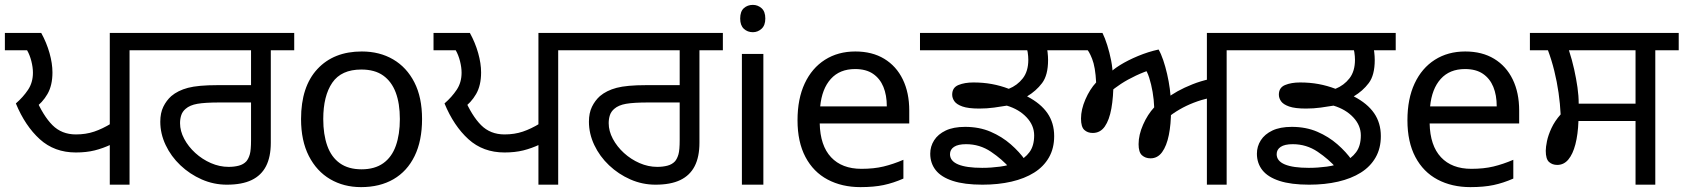

<svg xmlns="http://www.w3.org/2000/svg" viewBox="-27 -757 6901 787"><path d="M423 0V-180L429 -165Q395 -149 361 -140.5Q327 -132 284 -132Q196 -132 136 -186.5Q76 -241 38 -333Q68 -359 88 -389Q108 -419 108 -459Q108 -481 101.5 -506.5Q95 -532 84 -551H-7V-622H142Q164 -582 176 -539.5Q188 -497 188 -460Q188 -407 167.5 -371.5Q147 -336 114 -313L118 -357Q150 -282 188 -244Q226 -206 284 -206Q325 -206 359 -217.5Q393 -229 429 -251L423 -240V-622H600V-551H504V0Z M903 0Q849 0 800 -21.5Q751 -43 712.5 -79.5Q674 -116 652 -162.5Q630 -209 630 -258Q630 -294 642.5 -319.5Q655 -345 675 -363Q702 -386 743.5 -397Q785 -408 865 -408H1002V-551H586V-622H1179V-551H1083V-172Q1083 -114 1063.5 -76Q1044 -38 1004.5 -19Q965 0 903 0ZM910 -73Q933 -73 952 -78Q971 -83 983 -96Q992 -107 997 -124.5Q1002 -142 1002 -183V-337H875Q813 -337 782 -331.5Q751 -326 734 -311Q721 -300 716 -285Q711 -270 711 -252Q711 -220 728 -188Q745 -156 773.5 -130Q802 -104 837.5 -88.5Q873 -73 910 -73Z M1703 -269Q1703 -180 1672.5 -117.5Q1642 -55 1586 -22.5Q1530 10 1453 10Q1382 10 1326.5 -22.5Q1271 -55 1239 -117.5Q1207 -180 1207 -269Q1207 -402 1274 -474Q1341 -546 1456 -546Q1529 -546 1584.5 -513.5Q1640 -481 1671.5 -419.5Q1703 -358 1703 -269ZM1298 -269Q1298 -206 1314.5 -159.5Q1331 -113 1366 -88Q1401 -63 1455 -63Q1509 -63 1544 -88Q1579 -113 1595.5 -159.5Q1612 -206 1612 -269Q1612 -333 1595 -378Q1578 -423 1543.5 -447.5Q1509 -472 1454 -472Q1372 -472 1335 -418Q1298 -364 1298 -269Z M2180 0V-180L2186 -165Q2152 -149 2118 -140.5Q2084 -132 2041 -132Q1953 -132 1893 -186.5Q1833 -241 1795 -333Q1825 -359 1845 -389Q1865 -419 1865 -459Q1865 -481 1858.5 -506.5Q1852 -532 1841 -551H1750V-622H1899Q1921 -582 1933 -539.5Q1945 -497 1945 -460Q1945 -407 1924.5 -371.5Q1904 -336 1871 -313L1875 -357Q1907 -282 1945 -244Q1983 -206 2041 -206Q2082 -206 2116 -217.5Q2150 -229 2186 -251L2180 -240V-622H2357V-551H2261V0Z M2660 0Q2606 0 2557 -21.5Q2508 -43 2469.5 -79.5Q2431 -116 2409 -162.5Q2387 -209 2387 -258Q2387 -294 2399.5 -319.5Q2412 -345 2432 -363Q2459 -386 2500.5 -397Q2542 -408 2622 -408H2759V-551H2343V-622H2936V-551H2840V-172Q2840 -114 2820.5 -76Q2801 -38 2761.5 -19Q2722 0 2660 0ZM2667 -73Q2690 -73 2709 -78Q2728 -83 2740 -96Q2749 -107 2754 -124.5Q2759 -142 2759 -183V-337H2632Q2570 -337 2539 -331.5Q2508 -326 2491 -311Q2478 -300 2473 -285Q2468 -270 2468 -252Q2468 -220 2485 -188Q2502 -156 2530.5 -130Q2559 -104 2594.5 -88.5Q2630 -73 2667 -73Z M3102 -536V0H3014V-536ZM3059 -737Q3079 -737 3094.5 -723.5Q3110 -710 3110 -681Q3110 -653 3094.5 -639Q3079 -625 3059 -625Q3037 -625 3022 -639Q3007 -653 3007 -681Q3007 -710 3022 -723.5Q3037 -737 3059 -737Z M3479 -546Q3548 -546 3597.5 -516Q3647 -486 3673.5 -431.5Q3700 -377 3700 -304V-251H3333Q3335 -160 3379.5 -112.5Q3424 -65 3504 -65Q3555 -65 3594.5 -74.5Q3634 -84 3676 -102V-25Q3635 -7 3595 1.5Q3555 10 3500 10Q3424 10 3365.5 -21Q3307 -52 3274.5 -113.5Q3242 -175 3242 -264Q3242 -352 3271.5 -415Q3301 -478 3354.5 -512Q3408 -546 3479 -546ZM3478 -474Q3415 -474 3378.5 -433.5Q3342 -393 3335 -321H3608Q3608 -367 3594 -401Q3580 -435 3551.5 -454.5Q3523 -474 3478 -474Z M4000 0Q3926 0 3878.5 -15.5Q3831 -31 3808.5 -59.5Q3786 -88 3786 -127Q3786 -157 3802 -182Q3818 -207 3849.5 -222Q3881 -237 3929 -237Q3987 -237 4033.5 -217Q4080 -197 4116 -165.5Q4152 -134 4175 -101L4113 -67Q4081 -104 4035 -135Q3989 -166 3933 -166Q3900 -166 3883.5 -155Q3867 -144 3867 -125Q3867 -97 3900.5 -83Q3934 -69 3999 -69Q4035 -69 4072.5 -74Q4110 -79 4141.5 -93Q4173 -107 4192.5 -133Q4212 -159 4212 -202Q4212 -243 4181 -276Q4150 -309 4100 -324Q4077 -320 4047.5 -316Q4018 -312 3987 -312Q3942 -312 3918 -320.5Q3894 -329 3885 -342Q3876 -355 3876 -369Q3876 -398 3901.5 -408.5Q3927 -419 3963 -419Q4003 -419 4038.5 -412.5Q4074 -406 4108 -393Q4143 -407 4165.5 -436Q4188 -465 4188 -512Q4188 -526 4185.5 -542.5Q4183 -559 4176 -578L4209 -551H3744V-622H4355V-551H4238L4261 -576Q4265 -560 4267 -543Q4269 -526 4269 -511Q4269 -449 4244.5 -416.5Q4220 -384 4183 -362Q4239 -333 4266.5 -293Q4294 -253 4294 -199Q4294 -149 4272.5 -111.5Q4251 -74 4212 -49.5Q4173 -25 4119 -12.5Q4065 0 4000 0Z M4920 0V-373L4932 -356Q4897 -348 4866 -336Q4835 -324 4807.5 -308Q4780 -292 4754 -271L4773 -305Q4773 -248 4764 -203.5Q4755 -159 4736.5 -133.5Q4718 -108 4689 -108Q4668 -108 4654 -120.5Q4640 -133 4640 -166Q4640 -204 4658.5 -246Q4677 -288 4704 -317Q4703 -348 4697.5 -380Q4692 -412 4683.5 -438.5Q4675 -465 4664 -478L4696 -473Q4663 -463 4629 -447Q4595 -431 4567.5 -413Q4540 -395 4523 -379L4537 -422Q4537 -360 4528.5 -312.5Q4520 -265 4501.5 -238.5Q4483 -212 4452 -212Q4431 -212 4417.5 -224.5Q4404 -237 4404 -271Q4404 -308 4422 -349.5Q4440 -391 4466 -419Q4463 -482 4449.5 -516Q4436 -550 4425 -558L4468 -551H4341V-622H4492Q4502 -602 4511.5 -572Q4521 -542 4527.5 -509Q4534 -476 4534 -445L4521 -456Q4533 -471 4564.5 -490.5Q4596 -510 4638 -527.5Q4680 -545 4722 -554Q4732 -537 4741 -510.5Q4750 -484 4757 -453.5Q4764 -423 4768 -393Q4772 -363 4772 -339L4755 -353Q4773 -368 4800 -383Q4827 -398 4861 -411.5Q4895 -425 4932 -433L4920 -405V-622H5097V-551H5001V0Z M5339 0Q5265 0 5217.5 -15.5Q5170 -31 5147.5 -59.5Q5125 -88 5125 -127Q5125 -157 5141 -182Q5157 -207 5188.5 -222Q5220 -237 5268 -237Q5326 -237 5372.5 -217Q5419 -197 5455 -165.5Q5491 -134 5514 -101L5452 -67Q5420 -104 5374 -135Q5328 -166 5272 -166Q5239 -166 5222.5 -155Q5206 -144 5206 -125Q5206 -97 5239.5 -83Q5273 -69 5338 -69Q5374 -69 5411.5 -74Q5449 -79 5480.5 -93Q5512 -107 5531.5 -133Q5551 -159 5551 -202Q5551 -243 5520 -276Q5489 -309 5439 -324Q5416 -320 5386.5 -316Q5357 -312 5326 -312Q5281 -312 5257 -320.5Q5233 -329 5224 -342Q5215 -355 5215 -369Q5215 -398 5240.5 -408.5Q5266 -419 5302 -419Q5342 -419 5377.5 -412.5Q5413 -406 5447 -393Q5482 -407 5504.5 -436Q5527 -465 5527 -512Q5527 -526 5524.5 -542.5Q5522 -559 5515 -578L5548 -551H5083V-622H5694V-551H5577L5600 -576Q5604 -560 5606 -543Q5608 -526 5608 -511Q5608 -449 5583.5 -416.5Q5559 -384 5522 -362Q5578 -333 5605.5 -293Q5633 -253 5633 -199Q5633 -149 5611.5 -111.5Q5590 -74 5551 -49.5Q5512 -25 5458 -12.5Q5404 0 5339 0Z M5979 -546Q6048 -546 6097.5 -516Q6147 -486 6173.5 -431.5Q6200 -377 6200 -304V-251H5833Q5835 -160 5879.5 -112.5Q5924 -65 6004 -65Q6055 -65 6094.5 -74.5Q6134 -84 6176 -102V-25Q6135 -7 6095 1.5Q6055 10 6000 10Q5924 10 5865.5 -21Q5807 -52 5774.5 -113.5Q5742 -175 5742 -264Q5742 -352 5771.5 -415Q5801 -478 5854.5 -512Q5908 -546 5979 -546ZM5978 -474Q5915 -474 5878.5 -433.5Q5842 -393 5835 -321H6108Q6108 -367 6094 -401Q6080 -435 6051.5 -454.5Q6023 -474 5978 -474Z M6677 0V-261H6443Q6441 -206 6430.5 -165.5Q6420 -125 6401.5 -103Q6383 -81 6356 -81Q6336 -81 6322.5 -93Q6309 -105 6309 -139Q6309 -154 6314 -178.5Q6319 -203 6332.5 -232Q6346 -261 6370 -288Q6368 -331 6361.5 -376.5Q6355 -422 6344 -466.5Q6333 -511 6318 -551H6244V-622H6854V-551H6758V0ZM6444 -332H6677V-551H6404Q6417 -511 6425.5 -472.5Q6434 -434 6439 -399Q6444 -364 6444 -332Z"/></svg>

Font: lgurmukhi05
Style: Book
Weight: 400
Designer: Jelle Bosma - Monotype Design Team
Foundry: Monotype Imaging Inc.
Version: Version 2.003